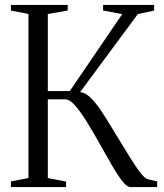

<svg xmlns="http://www.w3.org/2000/svg" viewBox="-20 -763 668 783"><path d="M24.5 0V-23L96 -37V-706L24.5 -720V-743H256V-720L175 -706V-391.5H264.5L478.5 -705.5L400.5 -720V-743H608.5V-720L542 -705.5L306.5 -387Q328 -386 350.8 -363.2Q373.5 -340.5 398 -303Q422.5 -265.5 449 -220.5Q471.5 -185 491.2 -152Q511 -119 528 -93Q545 -67 558.8 -51Q572.5 -35 583 -32L621 -23V0H512Q500.5 0 486.5 -15.2Q472.5 -30.5 455.8 -57Q439 -83.5 420 -117.8Q401 -152 379 -190Q357.5 -228 333.5 -267Q309.5 -306 287 -332Q264.5 -358 245.5 -358H175V-37L249.5 -22.5V0Z"/></svg>

Font: Merriweather 120pt Light
Style: Regular
Weight: 300
Version: Version 2.100